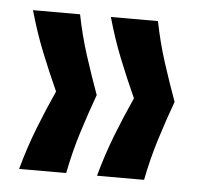

<svg xmlns="http://www.w3.org/2000/svg" viewBox="-37 -488 465 447"><g transform="rotate(5 195.5 -264.5)"><path d="M315 -79H205Q219 -130 237 -176Q255 -222 275 -266Q255 -310 237 -355Q219 -400 205 -450H315Q325 -400 339.5 -355Q354 -310 370 -266Q354 -222 339.5 -176Q325 -130 315 -79ZM133 -79H23Q37 -130 55 -176Q73 -222 93 -266Q73 -310 55 -355Q37 -400 23 -450H133Q143 -400 157.5 -355Q172 -310 188 -266Q172 -222 157.5 -176Q143 -130 133 -79Z"/></g></svg>

Font: Bricolage Grotesque 24pt Condensed Medium
Style: Regular
Weight: 500
Width: 3
Designer: Mathieu Triay
Foundry: Atelier Triay
Version: Version 1.001;gftools[0.9.33.dev8+g029e19f]